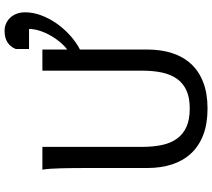

<svg xmlns="http://www.w3.org/2000/svg" viewBox="-64 -855 931 843"><g transform="rotate(-90 401.5 -433.5)"><path d="M607.9 -830.1Q617.7 -853.5 637 -866.2Q656.2 -878.9 688.5 -878.9Q705.1 -878.9 719.7 -872.3Q734.4 -865.7 745.4 -854Q756.3 -842.3 762.7 -825.7Q769 -809.1 769 -788.6Q769 -753.9 755.6 -718Q742.2 -682.1 719.5 -649.9Q696.8 -617.7 667.2 -591.1Q637.7 -564.5 605.5 -547.9V-251.5Q605.5 -191.9 589.8 -143.3Q574.2 -94.7 542.2 -60.1Q510.3 -25.4 461.4 -6.6Q412.6 12.2 346.7 12.2Q279.8 12.2 230.7 -6.6Q181.6 -25.4 149.4 -60.1Q117.2 -94.7 101.3 -143.3Q85.4 -191.9 85.4 -251.5V-500.5Q85.4 -572.8 84.2 -628.2Q83 -683.6 78.1 -712.9H178.2V-273.4Q178.2 -225.6 186.5 -187.3Q194.8 -148.9 214.4 -121.8Q233.9 -94.7 266.1 -80.3Q298.3 -65.9 346.7 -65.9Q394 -65.9 425.8 -80.3Q457.5 -94.7 476.8 -121.8Q496.1 -148.9 504.4 -187.3Q512.7 -225.6 512.7 -273.4V-712.9H605.5V-604Q621.6 -615.7 637.7 -634.8Q653.8 -653.8 666.7 -676.5Q679.7 -699.2 687.7 -723.9Q695.8 -748.5 695.8 -771.5H607.9Z"/></g></svg>

Font: Andika Viet
Style: Regular
Weight: 400
Designer: Victor Gaultney, Annie Olsen, Julie Remington, Don Collingsworth, Eric Hays, Becca Hirsbrunner
Foundry: SIL International
Version: Version 5.000